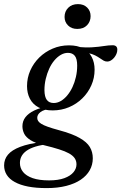

<svg xmlns="http://www.w3.org/2000/svg" viewBox="-82 -680 606 959"><path d="M454 -372.5Q443.5 -372.5 435 -377.5Q426.5 -382.5 416.5 -389.5Q406.5 -396.5 392.8 -403.5Q379 -410.5 358.5 -415Q338 -419.5 308.5 -418.5L301 -446.5Q345.5 -441.5 378.5 -443.8Q411.5 -446 436.2 -450Q461 -454 480.5 -454Q492 -454 498 -448.5Q504 -443 504 -432Q504 -421 499.5 -410.5Q495 -400 487.8 -391.5Q480.5 -383 471.8 -377.8Q463 -372.5 454 -372.5ZM186.5 -165.5Q204.5 -165.5 221.8 -175.5Q239 -185.5 254 -203.5Q269 -221.5 280 -245Q291 -268.5 297.2 -295.8Q303.5 -323 303.5 -352.5Q303.5 -386 291.8 -401Q280 -416 257.5 -416Q239 -416 221.8 -406Q204.5 -396 189.5 -378.2Q174.5 -360.5 163.8 -337Q153 -313.5 146.5 -286Q140 -258.5 140 -229.5Q140.5 -196 152 -180.8Q163.5 -165.5 186.5 -165.5ZM262.5 -453.5Q305.5 -453.5 333.8 -438Q362 -422.5 376.2 -395.2Q390.5 -368 390.5 -332Q390.5 -290.5 374.2 -253.8Q358 -217 329.2 -188.8Q300.5 -160.5 262.5 -144.5Q224.5 -128.5 181 -128.5Q138.5 -128.5 110 -144Q81.5 -159.5 67.2 -187Q53 -214.5 53 -250Q53 -291 69.2 -327.8Q85.5 -364.5 114.2 -392.8Q143 -421 181 -437.2Q219 -453.5 262.5 -453.5ZM151 259.5Q98 259.5 58.2 251.8Q18.5 244 -8.2 229.2Q-35 214.5 -48.2 193.5Q-61.5 172.5 -61.5 146Q-61.5 115.5 -42.2 92.5Q-23 69.5 18.8 53.5Q60.5 37.5 128.5 29L166.5 23.5L179 39.5Q140 41 110 48.2Q80 55.5 59.2 67.5Q38.5 79.5 28 96.2Q17.5 113 17.5 134Q17.5 159.5 33.2 179Q49 198.5 81.2 209.8Q113.5 221 163 221Q209 221 239.5 209.8Q270 198.5 285 180.2Q300 162 300 141Q300 123.5 291 110.2Q282 97 262.8 86.2Q243.5 75.5 212.8 65.8Q182 56 138.5 45.5Q94 35 70.5 20Q47 5 38.5 -12.8Q30 -30.5 30 -49.5Q30 -75 45 -94.5Q60 -114 88.5 -127.8Q117 -141.5 156 -148.5L173 -137Q137 -133 120.5 -120.5Q104 -108 104 -91.5Q104 -83.5 108.2 -76.2Q112.5 -69 123.8 -61.8Q135 -54.5 156.8 -46.8Q178.5 -39 213.5 -29.5Q278.5 -12 315.2 8.8Q352 29.5 366.8 54.5Q381.5 79.5 381.5 110.5Q381.5 143 366.2 170.2Q351 197.5 321.5 217.5Q292 237.5 249 248.5Q206 259.5 151 259.5ZM304 -535.5Q275.5 -535.5 258 -552.8Q240.5 -570 240.5 -595.5Q240.5 -623 258.8 -641.2Q277 -659.5 307.5 -659.5Q336 -659.5 353.2 -642.5Q370.5 -625.5 370.5 -599.5Q370.5 -572.5 352.8 -554Q335 -535.5 304 -535.5Z"/></svg>

Font: Newsreader 16pt 16pt Medium
Style: Italic
Weight: 500
Italic angle: -17°
Version: Version 1.003